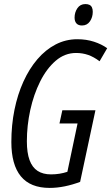

<svg xmlns="http://www.w3.org/2000/svg" viewBox="-20 -919 550 949"><path d="M225.6 9.8Q129.9 9.8 83 -47.6Q36.1 -105 36.1 -216.8Q36.1 -300.3 51.5 -376.2Q66.9 -452.1 95.7 -515.6Q124.5 -579.1 164.8 -626.2Q205.1 -673.3 254.9 -699.2Q304.7 -725.1 362.3 -725.1Q406.7 -725.1 444.3 -712.9Q481.9 -700.7 509.8 -680.7L472.2 -616.2Q443.8 -637.7 415.8 -647.5Q387.7 -657.2 356 -657.2Q300.3 -657.2 255.4 -618.7Q210.4 -580.1 178.5 -516.1Q146.5 -452.1 129.6 -375Q112.8 -297.9 112.8 -220.7Q112.8 -163.6 126.2 -127.4Q139.6 -91.3 166 -74.2Q192.4 -57.1 231.9 -57.1Q253.9 -57.1 273.9 -60.3Q293.9 -63.5 313 -69.8L363.3 -308.6H273.9L288.1 -374H451.7L376 -20Q338.4 -5.9 300 2Q261.7 9.8 225.6 9.8ZM385.3 -793Q367.2 -793 357.9 -803.2Q348.6 -813.5 348.6 -832Q348.6 -857.9 362.5 -878.4Q376.5 -898.9 401.9 -898.9Q414.1 -898.9 422.1 -895Q430.2 -891.1 434.3 -882.6Q438.5 -874 438.5 -860.8Q438.5 -834 424.6 -813.5Q410.6 -793 385.3 -793Z"/></svg>

Font: Open Sans Condensed
Style: Italic
Weight: 400
Width: 3
Italic angle: -12°
Designer: Monotype Design Team
Foundry: Monotype Imaging Inc.
Version: Version 3.000